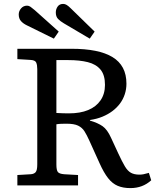

<svg xmlns="http://www.w3.org/2000/svg" viewBox="-20 -950 800 984"><path d="M648 14Q611 14 583.5 2.5Q556 -9 534 -37Q512 -65 490 -114L438 -229Q425 -258 413 -277Q401 -296 380.5 -306Q360 -316 321 -316Q306 -316 293 -315.5Q280 -315 269 -313V-107Q269 -78 276.5 -68.5Q284 -59 309 -57L380 -53V0H69V-53L137 -57Q154 -58 162.5 -67.5Q171 -77 171 -108V-596Q171 -617 165.5 -629.5Q160 -642 135 -643L69 -647V-700H347Q416 -700 468.5 -689.5Q521 -679 556.5 -657.5Q592 -636 610 -602Q628 -568 628 -521Q628 -493 619.5 -467Q611 -441 595 -419.5Q579 -398 556.5 -381Q534 -364 505 -352Q476 -340 441 -335V-332Q482 -320 506 -303Q530 -286 549 -244L587 -162Q606 -121 620 -97.5Q634 -74 651 -64.5Q668 -55 695 -55Q705 -55 715.5 -57Q726 -59 743 -64L755 -26Q733 -6 706.5 4Q680 14 648 14ZM333 -369Q391 -369 432 -386Q473 -403 495.5 -436Q518 -469 518 -515Q518 -566 495 -593.5Q472 -621 430 -631.5Q388 -642 331 -642H269V-371Q285 -370 303.5 -369.5Q322 -369 333 -369ZM440 -752 308 -830Q289 -841 277.5 -853Q266 -865 266 -886Q266 -903 275.5 -916.5Q285 -930 304 -930Q313 -930 322 -924.5Q331 -919 343 -907L465 -788ZM256 -752 118 -820Q99 -829 87.5 -842Q76 -855 76 -876Q76 -893 88 -907Q100 -921 119 -921Q128 -921 136.5 -915Q145 -909 158 -898L281 -788Z"/></svg>

Font: Literata Variable Black
Style: Regular
Weight: 900
Designer: Latin by Veronika Burian and Jose Scaglione. Greek by Irene Vlachou. Cyrillic by Vera Evstafieva.
Foundry: TypeTogether
Version: Version 3.021